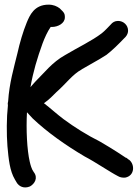

<svg xmlns="http://www.w3.org/2000/svg" viewBox="-20 -702 597 826"><path d="M44 70 51 82C61 100 83 111 109 100C129 89 145 63 125 38L119 28C117 24 112 12 108 -6C96 -58 92 -144 96 -219C104 -210 112 -202 120 -193C182 -134 261 -78 344 -29C392 -4 451 37 488 56C497 62 512 63 519 62C560 54 561 5 535 -15H534L524 -23H522C520 -24 506 -34 484 -48C463 -61 440 -76 410 -93C354 -121 300 -155 254 -189C222 -213 199 -235 169 -258C191 -273 209 -292 223 -306C263 -341 292 -382 331 -403L332 -404C367 -425 401 -442 438 -466C463 -485 493 -515 512 -535L520 -543C528 -552 531 -562 531 -570C531 -594 511 -612 488 -612C474 -612 464 -606 456 -596C445 -585 432 -570 418 -559C375 -526 315 -498 260 -465C204 -434 169 -387 134 -353C126 -345 120 -337 111 -327C123 -395 140 -451 163 -515C172 -539 184 -566 198 -586H203C230 -586 259 -602 259 -627C259 -635 260 -644 246 -657L237 -666C225 -675 210 -682 189 -682C127 -682 108 -636 95 -605C79 -566 65 -518 55 -473C40 -411 20 -345 15 -266C13 -260 13 -256 14 -248C8 -194 8 -126 12 -73C17 -17 22 33 44 70Z"/></svg>

Font: Stray Cat
Style: BlkExt
Weight: 900
Version: Version 1.0